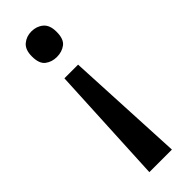

<svg xmlns="http://www.w3.org/2000/svg" viewBox="-246 -567 764 764"><g transform="rotate(-45 136.5 -185.0)"><path d="M206 -477Q206 -436 185.5 -420.5Q165 -405 136 -405Q108 -405 87.5 -420.5Q67 -436 67 -477Q67 -515 87.5 -532Q108 -549 136 -549Q165 -549 185.5 -532Q206 -515 206 -477ZM97 -324H174L199 179H72Z"/></g></svg>

Font: Noto Sans Khmer UI Medium
Style: Regular
Weight: 500
Designer: Danh Hong and the Monotype Design Team
Foundry: Monotype Imaging Inc.
Version: Version 2.002; ttfautohint (v1.8.4.7-5d5b)